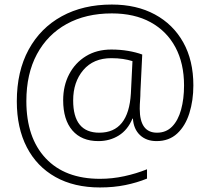

<svg xmlns="http://www.w3.org/2000/svg" viewBox="-20 -729 925 845"><path d="M831 -353Q831 -287 813.5 -231Q796 -175 760 -141.5Q724 -108 669 -108Q624 -108 596 -134.5Q568 -161 565 -207H563Q542 -157 502.5 -132.5Q463 -108 413 -108Q339 -108 298.5 -155Q258 -202 258 -288Q258 -352 284.5 -402.5Q311 -453 358.5 -482Q406 -511 470 -511Q509 -511 544 -505Q579 -499 606 -489L598 -325Q598 -307 596.5 -287.5Q595 -268 595 -250Q595 -145 671 -145Q711 -145 737.5 -172Q764 -199 777 -246.5Q790 -294 790 -353Q790 -450 752 -521Q714 -592 643 -631Q572 -670 472 -670Q358 -670 273.5 -623.5Q189 -577 142.5 -490.5Q96 -404 96 -284Q96 -123 181 -32.5Q266 58 420 58Q474 58 527 46.5Q580 35 627 16V57Q583 75 531.5 85.5Q480 96 420 96Q306 96 224 50Q142 4 98 -81Q54 -166 54 -283Q54 -415 106 -510.5Q158 -606 252 -657.5Q346 -709 472 -709Q581 -709 661.5 -665.5Q742 -622 786.5 -542.5Q831 -463 831 -353ZM302 -287Q302 -145 417 -145Q546 -145 556 -318L563 -460Q544 -466 521 -469.5Q498 -473 470 -473Q391 -473 346.5 -420.5Q302 -368 302 -287Z"/></svg>

Font: Noto Kufi Arabic ExtraLight
Style: Regular
Weight: 200
Designer: Monotype Design Team, David Williams, Khaled Hosny
Foundry: Google LLC
Version: Version 2.109; ttfautohint (v1.8.4.7-5d5b)